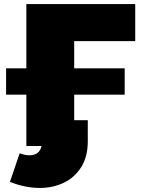

<svg xmlns="http://www.w3.org/2000/svg" viewBox="-20 -720 706 947"><path d="M110 0V-253H10V-383H110V-700H647V-517H346V-383H595V-253H346V-127H413V-23Q413 52 381 103.5Q349 155 295.5 181Q242 207 176 207Q104 207 29 177L77 36Q103 46 124 46Q175 46 185 0Z"/></svg>

Font: Montserrat Black
Style: Regular
Weight: 900
Designer: Julieta Ulanovsky
Foundry: Julieta Ulanovsky
Version: Version 9.000; ttfautohint (v1.8.4.7-5d5b)